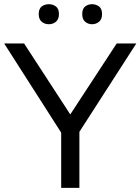

<svg xmlns="http://www.w3.org/2000/svg" viewBox="-20 -907 678 927"><path d="M167 -838.9Q167 -864.7 181.4 -875.7Q195.8 -886.7 215.8 -886.7Q235.4 -886.7 250 -875.7Q264.6 -864.7 264.6 -838.9Q264.6 -814 250 -802Q235.4 -790 215.8 -790Q195.8 -790 181.4 -802Q167 -814 167 -838.9ZM377 -838.9Q377 -864.7 391.1 -875.7Q405.3 -886.7 424.3 -886.7Q443.8 -886.7 458.3 -875.7Q472.7 -864.7 472.7 -838.9Q472.7 -814 458.3 -802Q443.8 -790 424.3 -790Q405.3 -790 391.1 -802Q377 -814 377 -838.9ZM96.2 -697.3 319.3 -354.5 543.5 -697.3H638.2L363.3 -270.5V0H275.4V-266.6L0 -697.3Z"/></svg>

Font: Lunasima
Style: Regular
Weight: 400
Designer: The DocRepair Project, Monotype Design Team
Foundry: Google
Version: Version 2.009